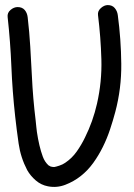

<svg xmlns="http://www.w3.org/2000/svg" viewBox="-20 -719 523 749"><path d="M39.1 -265.6Q28.3 -363.3 24.4 -459.5Q20.5 -555.7 9.8 -652.3Q7.8 -668.9 21 -680.2Q34.2 -691.4 48.8 -691.4Q66.4 -691.4 76.2 -680.2Q85.9 -668.9 87.9 -652.3Q94.7 -593.8 98.1 -536.6Q101.6 -479.5 104.5 -420.9Q108.4 -335.9 119.1 -249Q120.1 -238.3 121.6 -224.6Q123 -210.9 124 -204.1Q126 -190.4 128.4 -177.7Q130.9 -165 133.8 -152.3Q139.6 -127.9 147 -107.9Q154.3 -87.9 168.9 -74.2L177.7 -69.3Q185.5 -67.4 191.4 -67.4Q198.2 -68.4 211.4 -72.8Q224.6 -77.1 234.4 -84Q260.7 -101.6 279.3 -127.9Q297.9 -154.3 311.5 -182.6Q327.1 -213.9 338.9 -247.1Q350.6 -280.3 358.4 -314.5Q377.9 -400.4 375.5 -487.3Q373 -574.2 362.3 -660.2Q360.4 -675.8 373.5 -687.5Q386.7 -699.2 400.4 -699.2Q418 -699.2 427.7 -687.5Q437.5 -675.8 439.5 -660.2Q452.1 -566.4 453.1 -470.2Q454.1 -374 429.7 -282.2Q420.9 -249 409.2 -213.9Q397.5 -178.7 381.3 -146Q365.2 -113.3 343.8 -83.5Q322.3 -53.7 294.9 -32.2Q267.6 -10.7 234.4 2Q201.2 14.6 167 7.8Q140.6 2.9 119.6 -15.1Q98.6 -33.2 85.9 -55.7Q60.5 -104.5 52.7 -158.7Q44.9 -212.9 39.1 -265.6Z"/></svg>

Font: Schoolbell
Style: Regular
Weight: 400
Designer: Font Diner, Inc
Foundry: Font Diner, Inc
Version: Version 1.001